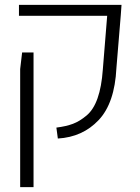

<svg xmlns="http://www.w3.org/2000/svg" viewBox="-20 -570 575 790"><path d="M218 0 212 -45Q252 -50 280 -60.5Q308 -71 336.5 -95Q365 -119 381.5 -166Q398 -213 403 -283L421 -505H58V-550H480L477 -508L459 -290Q452 -146 386 -76Q320 -6 218 0ZM63 200V-286L71 -354H118V200Z"/></svg>

Font: Assistant Light
Style: Regular
Weight: 300
Designer: Hebrew By Ben Nathan, Latin by Paul Hunt
Version: Version 2.001;PS 002.001;hotconv 1.0.88;makeotf.lib2.5.64775